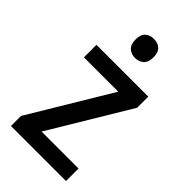

<svg xmlns="http://www.w3.org/2000/svg" viewBox="-230 -811 878 878"><g transform="rotate(45 209.0 -372.0)"><path d="M387 0H31V-65L267 -458H45V-539H380V-467L148 -81H387ZM212 -744Q238 -744 254 -729.5Q270 -715 270 -683Q270 -651 253.5 -636Q237 -621 212 -621Q187 -621 170.5 -636Q154 -651 154 -683Q154 -715 170 -729.5Q186 -744 212 -744Z"/></g></svg>

Font: Noto Sans Gurmukhi UI SemiCondensed Medium
Style: Regular
Weight: 500
Width: 4
Designer: Jelle Bosma - Monotype Design Team
Foundry: Monotype Imaging Inc.
Version: Version 2.004; ttfautohint (v1.8.4.7-5d5b)